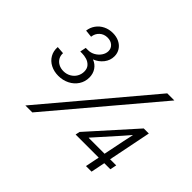

<svg xmlns="http://www.w3.org/2000/svg" viewBox="-151 -1009 1269 1269"><g transform="rotate(45 483.5 -374.0)"><path d="M75.7 -424.3 128.9 -420.4Q127.4 -396.5 138.4 -377.7Q149.4 -358.9 169.4 -348.4Q189.5 -337.9 214.8 -337.9Q243.2 -337.9 266.1 -351.1Q289.1 -364.3 301.8 -386.2Q314.5 -408.2 314.5 -433.6Q314.5 -461.9 299.1 -478.8Q283.7 -495.6 261.7 -502.2Q239.7 -508.8 218.3 -508.8H201.7L210.4 -551.3H232.4Q257.8 -551.3 280.8 -564.5Q303.7 -577.6 317.9 -598.9Q332 -620.1 332 -642.6Q332 -668.5 313.2 -685.1Q294.4 -701.7 264.6 -701.7Q231.4 -701.7 209 -680.9Q186.5 -660.2 183.1 -628.4L131.3 -633.8Q135.3 -666.5 154.1 -692.6Q172.9 -718.8 202.6 -733.4Q232.4 -748 268.1 -748Q301.8 -748 328.4 -734.9Q355 -721.7 369.6 -698.5Q384.3 -675.3 384.3 -646.5Q384.3 -607.9 360.1 -576.9Q335.9 -545.9 297.9 -531.2Q330.1 -519 348.1 -492.2Q366.2 -465.3 366.2 -429.7Q366.2 -390.6 345.7 -359.1Q325.2 -327.6 290 -309.8Q254.9 -292 212.9 -292Q172.4 -292 139.9 -308.6Q107.4 -325.2 90.1 -355.5Q72.8 -385.7 75.7 -424.3ZM803.7 -719.7H870.1L262.2 0H197.3ZM783.7 -99.1H567.9L574.2 -129.4L857.9 -445.8H905.3L844.7 -144.5H901.9L892.6 -99.1H835.9L815.9 0H763.7ZM793 -144.5 823.2 -293.5 838.4 -363.3H836.9L792 -311.5L645 -147V-144.5Z"/></g></svg>

Font: Reddit Sans Chocolate Light
Style: Italic
Weight: 300
Italic angle: -11.25°
Designer: Stephen Hutchings
Version: Version 1.013